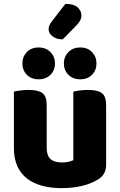

<svg xmlns="http://www.w3.org/2000/svg" viewBox="-20 -959 622 995"><path d="M52 -484Q63 -487 83.5 -490Q104 -493 128 -493Q178 -493 200 -476.5Q222 -460 222 -413V-193Q222 -152 242 -134.5Q262 -117 300 -117Q323 -117 337.5 -121Q352 -125 360 -129V-484Q371 -487 391.5 -490Q412 -493 436 -493Q486 -493 508 -476.5Q530 -460 530 -413V-104Q530 -54 488 -29Q453 -7 404.5 4.5Q356 16 299 16Q245 16 199.5 4Q154 -8 121 -33Q88 -58 70 -97.5Q52 -137 52 -193ZM265 -630Q265 -595 241.5 -571.5Q218 -548 180 -548Q142 -548 119 -571.5Q96 -595 96 -630Q96 -665 119 -689Q142 -713 180 -713Q218 -713 241.5 -689Q265 -665 265 -630ZM480 -630Q480 -595 457 -571.5Q434 -548 396 -548Q358 -548 334.5 -571.5Q311 -595 311 -630Q311 -665 334.5 -689Q358 -713 396 -713Q434 -713 457 -689Q480 -665 480 -630ZM319 -939Q362 -939 382 -921Q402 -903 402 -880Q402 -863 393.5 -849.5Q385 -836 367 -818L305 -755Q272 -755 252 -771Q232 -787 232 -807Q232 -817 235.5 -826.5Q239 -836 250 -850Z"/></svg>

Font: Baloo Bhaina 2 ExtraBold
Style: Regular
Weight: 800
Designer: Yesha Goshar, Manish Minz, Shuchita Grover and Ek Type
Foundry: Ek Type
Version: Version 1.640;hotconv 1.0.111;makeotfexe 2.5.65597; ttfautoh